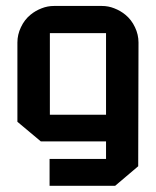

<svg xmlns="http://www.w3.org/2000/svg" viewBox="-20 -472 520 641"><path d="M442.4 -330.1Q442.4 -192.4 441.4 83Q416 104.5 364.3 148.4Q291 148.4 145.5 148.4Q145.5 118.2 145.5 58.6Q209 58.6 334 58.6Q334 39.1 334 0Q261.7 0 116.2 0Q89.8 -21.5 38.1 -65.4Q38.1 -153.3 38.1 -330.1Q38.1 -356.4 49.8 -380.9Q61.5 -406.2 82 -422.9Q98.6 -436.5 119.1 -444.3Q138.7 -452.1 160.2 -452.1Q213.9 -452.1 320.3 -452.1Q341.8 -452.1 361.3 -444.3Q381.8 -436.5 398.4 -422.9Q418.9 -406.2 430.7 -380.9Q442.4 -356.4 442.4 -330.1ZM146.5 -88.9Q209 -88.9 334 -88.9Q334 -179.7 334 -361.3Q271.5 -361.3 146.5 -361.3Q146.5 -293.9 146.5 -225.6Q146.5 -157.2 146.5 -88.9Z"/></svg>

Font: Bestnet font
Style: Regular
Weight: 400
Version: Version 1.0